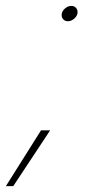

<svg xmlns="http://www.w3.org/2000/svg" viewBox="-41 -486 299 651"><path d="M168 -435Q168 -447 178.5 -456.5Q189 -466 201 -466Q210 -466 216 -460Q222 -454 222 -445Q222 -433 211.5 -423.5Q201 -414 189 -414Q180 -414 174 -420Q168 -426 168 -435ZM98 -44H129L4 145H-21Z"/></svg>

Font: Prompt Thin
Style: Italic
Weight: 250
Italic angle: -12°
Designer: Katatrad Team
Foundry: CadsonDemak
Version: Version 1.001